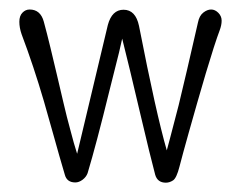

<svg xmlns="http://www.w3.org/2000/svg" viewBox="-20 -392 517 412"><path d="M337.9 -69.3Q341.3 -81.5 344.7 -94.7Q353.5 -127.9 363.3 -166Q378.9 -230 404.8 -343.8Q407.7 -358.4 416.3 -365Q424.8 -371.6 433.1 -371.6Q441.4 -371.6 448.5 -364.5Q455.6 -357.4 455.6 -347.7Q455.6 -337.9 451.2 -326.4Q446.8 -314.9 438.7 -290Q430.7 -265.1 421.6 -234.6Q412.6 -204.1 403.1 -171.1Q393.6 -138.2 385.3 -108.4Q371.6 -59.6 365.2 -34.7Q358.9 -9.8 351.3 -4.9Q343.8 0 335.9 0Q317.9 0 313 -17.1Q302.2 -57.6 281.7 -145Q256.3 -253.4 242.2 -309.1Q238.8 -295.4 235.4 -279.3Q226.1 -241.2 214.8 -197.3Q186.5 -82 168 -20.5Q165 -12.2 157.2 -6.3Q149.4 -0.5 141.6 -0.5Q123.5 -0.5 119.1 -17.1Q106.4 -60.1 95.7 -98.9Q85 -137.7 74.2 -174.8Q52.2 -250 26.4 -318.4Q21.5 -332.5 21.5 -345.2Q21.5 -357.9 28.1 -364.7Q34.7 -371.6 43.5 -371.6Q66.9 -371.6 74 -345.5Q81.1 -319.3 88.1 -290.3Q95.2 -261.2 102.3 -230.7Q109.4 -200.2 116.5 -170.2Q123.5 -140.1 130.9 -113.3Q138.7 -83 145.5 -62L211.4 -338.4Q220.2 -371.1 245.1 -371.1Q271 -371.1 278.3 -336.4Q314.9 -148.9 337.9 -69.3Z"/></svg>

Font: Pompiere 
Style: Regular
Weight: 400
Designer: Karolina Lach
Foundry: Sorkin Type Co.
Version: Version 1.002